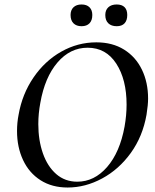

<svg xmlns="http://www.w3.org/2000/svg" viewBox="-20 -825 694 857"><path d="M56 -240Q56 -278 63 -313Q79 -405 129.5 -479Q180 -553 253.5 -594.5Q327 -636 410 -636Q482 -636 534 -603.5Q586 -571 613.5 -514Q641 -457 641 -385Q641 -357 634 -313Q617 -216 564 -142.5Q511 -69 436 -28.5Q361 12 282 12Q212 12 161 -20.5Q110 -53 83 -110.5Q56 -168 56 -240ZM536 -260Q545 -311 545 -358Q545 -470 499 -541Q453 -612 371 -612Q293 -612 236.5 -546Q180 -480 160 -366Q151 -318 151 -271Q151 -199 171.5 -140.5Q192 -82 231 -48Q270 -14 325 -14Q401 -14 458 -79.5Q515 -145 536 -260ZM450 -758Q450 -780 463.5 -792.5Q477 -805 501 -805Q524 -805 536 -793Q548 -781 548 -758Q548 -734 536 -721Q524 -708 501 -708Q477 -708 463.5 -721Q450 -734 450 -758ZM295 -758Q295 -780 308 -792.5Q321 -805 344 -805Q367 -805 379.5 -792.5Q392 -780 392 -758Q392 -734 379.5 -721Q367 -708 344 -708Q321 -708 308 -721Q295 -734 295 -758Z"/></svg>

Font: Cormorant Garamond SemiBold
Style: Italic
Weight: 600
Italic angle: -10°
Designer: Christian Thalmann (Catharsis Fonts)
Foundry: Catharsis Fonts
Version: Version 4.000